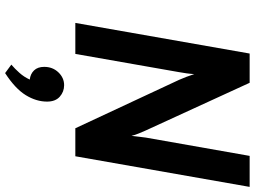

<svg xmlns="http://www.w3.org/2000/svg" viewBox="-146 -594 1022 771"><g transform="rotate(90 365.5 -209.0)"><path d="M72.5 0 195.5 -700H313L505 -281.5Q509.5 -271.5 516.2 -255.2Q523 -239 526 -225.5Q527.5 -239 529.5 -255Q531.5 -271 533 -283L606.5 -700H731L608 0H495.5L301 -417Q296.5 -427 289.2 -445.8Q282 -464.5 278 -477.5Q277.5 -466 275 -446.8Q272.5 -427.5 270 -415.5L197 0ZM274 282 240 257Q257 242.5 273.2 224.2Q289.5 206 300 183Q277.5 180.5 263.2 165.8Q249 151 249 125Q249 91 271 68Q293 45 322.5 45Q349 45 368.8 62.5Q388.5 80 388.5 113.5Q388.5 157 362.5 199.2Q336.5 241.5 274 282Z"/></g></svg>

Font: Overpass
Style: Bold Italic
Weight: 700
Italic angle: -10°
Designer: Delve Withrington, Dave Bailey, Thomas Jockin
Foundry: Delve Fonts LLC
Version: Version 4.000; ttfautohint (v1.8.3)